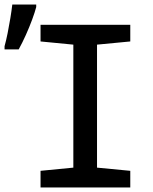

<svg xmlns="http://www.w3.org/2000/svg" viewBox="-50 -823 670 843"><path d="M128 0V-73L272 -87V-627L128 -641V-714H522V-641L376 -627V-87L522 -73V0ZM-30 -620Q-23 -645 -16.5 -677.5Q-10 -710 -4.5 -743.5Q1 -777 4 -803H109V-792Q103 -769 91 -736.5Q79 -704 63.5 -669.5Q48 -635 32 -606H-30Z"/></svg>

Font: Noto Sans Mono Medium
Style: Regular
Weight: 500
Designer: Monotype Design Team
Foundry: Monotype Imaging Inc.
Version: Version 2.014